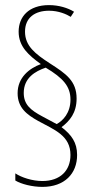

<svg xmlns="http://www.w3.org/2000/svg" viewBox="-20 -780 370 752"><path d="M49 -415C49 -358 85 -331 130 -306C194 -271 256 -249 256 -173C256 -112 216 -71 146 -71C106 -71 64 -85 40 -101V-73C63 -59 106 -48 146 -48C233 -48 282 -100 282 -173C282 -222 260 -252 221 -282C253 -306 280 -338 280 -394C280 -463 239 -491 175 -532C118 -569 78 -600 78 -656C78 -711 117 -738 172 -738C210 -738 241 -724 257 -714L270 -734C246 -749 210 -760 172 -760C92 -760 53 -714 53 -656C53 -597 93 -563 140 -529C94 -512 49 -476 49 -415ZM73 -416C73 -475 118 -501 159 -515C228 -474 256 -441 256 -390C256 -337 226 -307 202 -294L146 -324C99 -349 73 -371 73 -416Z"/></svg>

Font: Noto Sans Georgian ExtraCondensed Thin
Style: Regular
Weight: 100
Width: 2
Designer: Monotype Design Team, Akaki Razmadze
Foundry: Google LLC
Version: Version 2.005